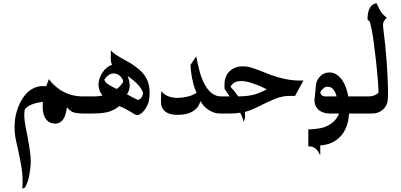

<svg xmlns="http://www.w3.org/2000/svg" viewBox="-20 -702 2479 1187"><path d="M531 -106V0H508Q458 0 435.5 -7Q413 -14 394 -39Q389 -4 381 16Q362 62 322 62Q284 62 264 34Q246 10 244 -32V-43Q244 -62 245 -72Q206 -68 175 -55.5Q144 -43 132 -22Q130 -2 130 8Q130 48 146 121L152 152Q161 202 165.5 234.5Q170 267 170 296Q170 320 168 331Q164 367 158.5 394.5Q153 422 135 457L118 465Q120 437 120 424Q120 379 114 340Q108 301 94 234L88 207Q78 165 74 139.5Q70 114 70 84Q70 51 75 22Q88 -45 120 -94Q169 -170 248 -170Q260 -170 266 -169L282 -213Q284 -210 292.5 -199.5Q301 -189 317 -174Q333 -159 354 -145Q417 -106 491 -106Z M887 -214Q905 -178 905 -129Q905 -100 900 -76Q898 -66 889.5 -48Q881 -30 869 -16Q848 10 822 10Q746 -37 717 -46Q687 -20 645 -9Q610 0 539 0H514Q492 0 476.5 -15.5Q461 -31 461 -53Q461 -74 476.5 -90Q492 -106 514 -106H564Q593 -106 614 -112Q589 -140 589 -178Q589 -214 611.5 -250.5Q634 -287 674 -303Q668 -311 666.5 -318.5Q665 -326 665 -334V-344V-393Q670 -382 692.5 -366.5Q715 -351 755 -329Q787 -312 795 -306Q800 -302 821 -287.5Q842 -273 859 -254.5Q876 -236 887 -214ZM742 -196Q738 -220 720 -234Q702 -248 683 -248Q666 -248 651 -237.5Q636 -227 625 -209Q630 -194 646.5 -182Q663 -170 702 -152Q727 -171 742 -196ZM865 -128Q855 -157 825 -187Q808 -204 790.5 -216.5Q773 -229 769 -232Q782 -199 782 -173Q782 -145 765 -119Q807 -96 832 -84Q834 -84 841 -87Q848 -90 855.5 -100Q863 -110 865 -128Z M1368 -106V0H1342Q1303 0 1267 -24Q1237 -45 1219 -77Q1210 -39 1177 -17Q1141 8 1076 8Q1018 8 993 -21Q975 -40 975 -73Q975 -94 976 -113Q977 -132 978 -139Q992 -118 1018.5 -107.5Q1045 -97 1074 -97Q1113 -97 1152 -108Q1180 -117 1195 -129Q1184 -153 1178.5 -172.5Q1173 -192 1167 -220Q1158 -268 1158 -301L1193 -354Q1202 -306 1213 -264.5Q1224 -223 1242 -187Q1283 -106 1347 -106Z M1856 -204 1804 -109H1767Q1725 -109 1679.5 -90.5Q1634 -72 1569 -39Q1547 -28 1531.5 -22Q1516 -16 1494 -10Q1494 -8 1495 11Q1496 30 1486 51Q1481 25 1465 -5Q1433 0 1400 0H1351Q1329 0 1313.5 -15.5Q1298 -31 1298 -53Q1298 -75 1313.5 -90.5Q1329 -106 1351 -106H1400L1368 -153V-186Q1368 -204 1375 -224Q1382 -244 1398 -260Q1430 -292 1481 -292Q1508 -292 1535.5 -283.5Q1563 -275 1608 -257L1654 -239Q1750 -204 1832 -204ZM1629 -150Q1622 -154 1595.5 -166Q1569 -178 1533.5 -189.5Q1498 -201 1470 -201Q1424 -201 1405 -166Q1435 -133 1453 -106Q1520 -107 1557.5 -119Q1595 -131 1629 -150Z M2238 0H2138Q2132 112 2058 165Q2031 183 2003.5 190Q1976 197 1960 197V254H1957Q1935 200 1886 203V98Q1924 97 1956 91.5Q1988 86 2017 69Q2058 45 2076 0H2025Q1969 0 1943 -30Q1924 -50 1924 -82L1925 -92L1934 -180Q1937 -207 1959.5 -230.5Q1982 -254 2017 -254Q2060 -254 2093 -210Q2122 -170 2133 -106H2238ZM2061 -106Q2045 -166 2006 -166Q1993 -166 1983 -158.5Q1973 -151 1967 -143Q1961 -135 1960 -132Q1960 -126 1966.5 -116Q1973 -106 1994 -106Z M2378 -172Q2379 -152 2379 -122Q2379 -86 2374 -66Q2365 -37 2340 -18.5Q2315 0 2277 0H2221Q2199 0 2183.5 -15.5Q2168 -31 2168 -53Q2168 -75 2183.5 -90.5Q2199 -106 2221 -106H2261Q2278 -106 2291 -111Q2304 -116 2311 -121.5Q2318 -127 2320 -129Q2320 -186 2303 -339Q2294 -417 2287 -466.5Q2280 -516 2267 -567L2252 -581Q2252 -586 2253 -602.5Q2254 -619 2259 -635Q2272 -677 2308 -682Q2324 -646 2336 -628Q2348 -610 2371 -592Q2358 -579 2353 -570Q2348 -561 2348 -547Q2348 -537 2349 -531Q2364 -414 2370 -327Q2376 -248 2378 -172Z"/></svg>

Font: Katibeh
Style: Regular
Weight: 400
Designer: Arabic design by Kourosh Beigpour, Latin design by Eduardo Tunni, engineering by Lasse Fister
Version: Version 1.000